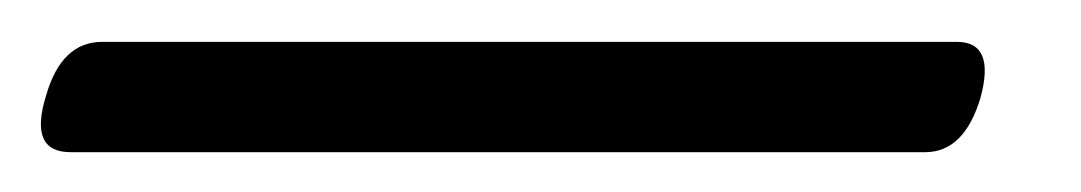

<svg xmlns="http://www.w3.org/2000/svg" viewBox="-81 96 529 94"><path d="M-58.5 143Q-51 116.5 -31 116.5H387.5Q406.5 116.5 399 144Q391 170.5 372 170.5H-46.5Q-67 170.5 -58.5 143Z"/></svg>

Font: Fraunces 72pt S000 Black
Style: Italic
Weight: 900
Italic angle: -16°
Version: Version 1.000; ttfautohint (v1.8.3)